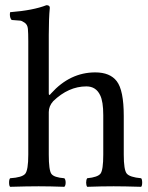

<svg xmlns="http://www.w3.org/2000/svg" viewBox="-20 -718 572 740"><path d="M168 -286V-122Q168 -62 178 -48Q188 -34 228 -31Q233 -26 233 -14Q233 -3 228 2Q172 0 129 0Q85 0 19 2Q15 -2 15 -14Q15 -27 19 -31Q65 -34 77 -48Q89 -62 89 -122V-559Q89 -591 87.5 -607Q86 -623 75 -630.5Q64 -638 58 -638.5Q52 -639 25 -641Q18 -648 18 -663Q18 -665 18.5 -667.5Q19 -670 19 -671Q108 -678 159 -698Q172 -698 172 -688Q168 -648 168 -583V-358Q168 -346 177 -358Q250 -439 347 -439Q404 -439 430 -405Q457 -370 457 -271V-122Q457 -63 468.5 -49Q480 -35 524 -31Q528 -27 528 -14Q528 -2 524 2Q458 0 418 0Q372 0 316 2Q312 -4 312 -14Q312 -25 316 -31Q357 -35 367.5 -49Q378 -63 378 -122V-274Q378 -327 366 -351Q350 -385 313 -385Q244 -385 185 -328Q168 -309 168 -286Z"/></svg>

Font: Pochaevsk Unicode
Style: Normal
Weight: 400
Version: Version 1.1